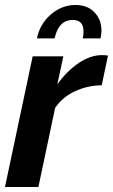

<svg xmlns="http://www.w3.org/2000/svg" viewBox="-24 -750 453 770"><path d="M279 -730Q327 -730 355 -700.5Q383 -671 383 -626Q383 -616 379 -596H308Q311 -611 311 -624Q311 -670 268 -670Q211 -670 195 -596H124Q136 -654 180 -692Q224 -730 279 -730ZM107 -524H230L206 -412Q245 -466 292 -497.5Q339 -529 385 -529Q399 -529 409 -527L384 -408Q325 -407 275.5 -383.5Q226 -360 197 -317L130 0H-4Z"/></svg>

Font: Raleway-v4020
Style: Bold Italic
Weight: 700
Italic angle: -12°
Designer: Matt McInerney, Pablo Impallari, Rodrigo Fuenzalida
Foundry: Matt McInerney, Pablo Impallari, Rodrigo Fuenzalida
Version: Version 4.020;PS 004.020;hotconv 1.0.88;makeotf.lib2.5.64775